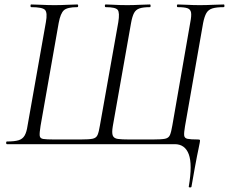

<svg xmlns="http://www.w3.org/2000/svg" viewBox="-20 -645 1024 859"><path d="M761.8 0H11.2Q7.4 0 7.4 -6Q7.4 -12 11.2 -12Q45.2 -12 63.3 -17.6Q81.4 -23.2 90.3 -38.8Q99.2 -54.4 103.2 -82.4L185.2 -545.4Q193.2 -588.6 181.2 -600.8Q169.2 -613 119.6 -613Q116.4 -613 116.4 -619Q116.4 -625 119.6 -625Q140.4 -625 167.4 -623.5Q194.4 -622 223.8 -622Q254 -622 280.7 -623.5Q307.4 -625 325.8 -625Q329.8 -625 329.8 -619Q329.8 -613 325.8 -613Q281.6 -613 266.1 -599.3Q250.6 -585.6 242.6 -542.4L161.4 -81.6Q156.4 -50.6 157.6 -38.2Q158.8 -25.8 172.9 -23.4Q187 -21 221 -21H341.2Q378 -21 394.3 -24.3Q410.6 -27.6 416.5 -41.2Q422.4 -54.8 427.2 -84.6L509.2 -545.4Q516.2 -588.6 506.6 -600.8Q497 -613 453 -613Q449 -613 449 -619Q449 -625 453 -625Q465.8 -625 481.8 -624Q497.8 -623 515.6 -622.5Q533.4 -622 549 -622Q577.6 -622 604.2 -623.5Q630.8 -625 650.8 -625Q653.8 -625 653.8 -619Q653.8 -613 650.8 -613Q620.8 -613 604.2 -607.4Q587.6 -601.8 579.6 -586.6Q571.6 -571.4 566.4 -542.4L484.6 -80Q479.6 -50.6 484.7 -38.2Q489.8 -25.8 507.6 -23.4Q525.4 -21 557 -21H664.4Q702 -21 718.3 -24.2Q734.6 -27.4 740.4 -41Q746.2 -54.6 751.2 -84.6L831.4 -545.4Q837.2 -574.4 834.8 -588.8Q832.4 -603.2 818.9 -608.1Q805.4 -613 775.4 -613Q771.4 -613 771.4 -619Q771.4 -625 775.4 -625Q794.2 -625 819.3 -623.5Q844.4 -622 873.2 -622Q903.8 -622 932.2 -623.5Q960.6 -625 981.2 -625Q984.2 -625 984.2 -619Q984.2 -613 981.2 -613Q948.6 -613 930.4 -607.4Q912.2 -601.8 903.4 -586.6Q894.6 -571.4 888.8 -542.4L807.6 -79.4Q802.8 -51.6 804 -39.2Q805.2 -26.8 819.1 -23.9Q833 -21 865 -21Q873.2 -21 874.4 -18.9Q875.6 -16.8 873.6 -6.4Q871.4 6.4 868.4 19.8Q865.4 33.2 861.4 53.6Q857.4 74 851.4 106.8Q845.4 139.6 836.4 191.4Q835.4 193.8 829.5 193.6Q823.6 193.4 824.6 189.6Q841.4 90.2 824.5 45.1Q807.6 0 761.8 0Z"/></svg>

Font: Cormorant Infant Light
Style: Italic
Weight: 300
Italic angle: -10°
Designer: Christian Thalmann (Catharsis Fonts)
Foundry: Catharsis Fonts
Version: Version 4.001